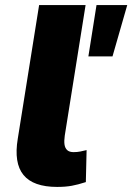

<svg xmlns="http://www.w3.org/2000/svg" viewBox="-20 -725 521 756"><path d="M205 11Q111 11 72.5 -36Q34 -83 50 -179L134 -705H317L235 -191Q232 -170 234 -156Q236 -142 244.5 -134Q253 -126 270 -126Q284 -126 296.5 -128.5Q309 -131 321 -134L318 -8Q287 2 262.5 6.5Q238 11 205 11ZM328 -503 360 -705H481L423 -503Z"/></svg>

Font: Nunito Sans 7pt SemiCondensed Black
Style: Italic
Weight: 900
Width: 4
Italic angle: -9°
Designer: Vernon Adams
Foundry: Vernon Adams
Version: Version 3.101;gftools[0.9.27]